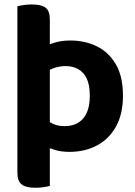

<svg xmlns="http://www.w3.org/2000/svg" viewBox="-20 -680 619 878"><path d="M59.5 -54.3H207.9V-590.1Q207.9 -629.9 188.7 -644.7Q169.4 -659.6 126.2 -659.6Q105.3 -659.6 87.2 -656.8Q69.1 -654 59.5 -651.3ZM297.6 14.5Q368.1 14.5 423.3 -14.8Q478.5 -44 510.4 -101.2Q542.3 -158.4 542.3 -242.6Q542.3 -330.7 509.4 -386.5Q476.5 -442.2 422.2 -468.5Q368 -494.8 301.7 -494.8Q260 -494.8 227.3 -484.3Q194.6 -473.8 174.6 -464.6L181.1 -343.3Q206.4 -362.9 231.5 -370.4Q256.6 -377.8 279.7 -377.8Q312.4 -377.8 337.6 -363.9Q362.8 -349.9 376.7 -320.5Q390.6 -291.2 390.6 -242.6Q390.6 -173 360.3 -138.1Q330 -103.2 275.2 -103.2Q243.6 -103.2 219.5 -115Q195.5 -126.8 177.8 -141.3V-15.6Q200.1 -3.6 230 5.4Q259.9 14.5 297.6 14.5ZM207.9 -91 59.5 -91.4V109Q59.5 148.5 79.3 163.6Q99 178.6 141.3 178.6Q162.4 178.6 180.4 175.8Q198.4 172.9 207.9 170.1Z"/></svg>

Font: Baloo Bhaijaan 2
Style: Regular
Weight: 400
Designer: Sanskriti Dholi, Noopur Datye and Ek Type
Foundry: Ek Type
Version: Version 1.701